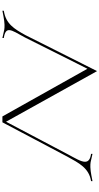

<svg xmlns="http://www.w3.org/2000/svg" viewBox="374 -1220 846 1635"><g transform="rotate(90 797.5 -403.0)"><path d="M72 0C75 0 154 -18 191 -18C233 -18 225 -18 304 0V-12C255 -19 237 -34 237 -57C237 -87 267 -131 299 -191L566 -724L972 0H1022L1315 -554C1369 -652 1412 -738 1523 -755V-767C1520 -767 1441 -749 1404 -749C1362 -749 1370 -749 1291 -767V-755C1340 -748 1358 -730 1358 -703C1358 -669 1328 -620 1296 -560L1017 -31L586 -806L280 -197C226 -99 183 -29 72 -12Z"/></g></svg>

Font: Cantique Normal
Style: Regular
Weight: 400
Designer: Sébastien Hayez
Foundry: Sébastien Hayez & Ariel Martín Pérez
Version: Version 1.000;hotconv 1.0.109;makeotfexe 2.5.65596